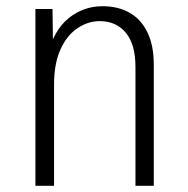

<svg xmlns="http://www.w3.org/2000/svg" viewBox="-20 -598 605 618"><path d="M416 0V-383Q416 -455 385 -492.5Q354 -530 301 -530Q263 -530 229 -507Q195 -484 174.5 -438.5Q154 -393 154 -326V0H94V-569H149L151 -420H132Q154 -502 201.5 -540Q249 -578 310 -578Q361 -578 398 -556.5Q435 -535 455 -493Q475 -451 475 -390V0Z"/></svg>

Font: Yaldevi ExtraLight Light
Style: Regular
Weight: 300
Version: Version 1.100